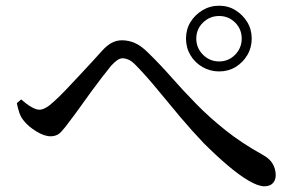

<svg xmlns="http://www.w3.org/2000/svg" viewBox="-20 -712 1040 672"><path d="M747 -462Q715 -462 688.5 -477.5Q662 -493 646.5 -519Q631 -545 631 -577Q631 -609 646.5 -634.5Q662 -660 688.5 -676Q715 -692 747 -692Q779 -692 804.5 -676Q830 -660 845.5 -634.5Q861 -609 861 -577Q861 -545 845.5 -519Q830 -493 804.5 -477.5Q779 -462 747 -462ZM905 -60Q884 -60 850.5 -79.5Q817 -99 776.5 -133.5Q736 -168 693 -211Q651 -255 610.5 -303Q570 -351 532 -397.5Q494 -444 457 -482Q443 -497 431 -502.5Q419 -508 409 -508Q400 -508 390.5 -501.5Q381 -495 369 -482Q356 -466 337 -441.5Q318 -417 298 -389.5Q278 -362 259.5 -336Q241 -310 227 -292Q209 -267 194.5 -251Q180 -235 157 -235Q135 -235 106.5 -252.5Q78 -270 62 -291Q53 -302 47.5 -318Q42 -334 39 -351L54 -364Q72 -348 89 -338Q106 -328 118 -328Q128 -328 140.5 -335Q153 -342 168 -356Q186 -372 209 -396Q232 -420 256.5 -446.5Q281 -473 302.5 -496Q324 -519 337 -534Q353 -552 370 -561.5Q387 -571 407 -571Q430 -571 452 -561.5Q474 -552 499 -527Q540 -487 580.5 -441Q621 -395 667 -348Q713 -301 769.5 -256Q826 -211 898 -171Q924 -157 934.5 -138.5Q945 -120 945 -99Q945 -82 935 -71Q925 -60 905 -60ZM747 -497Q780 -497 803 -520.5Q826 -544 826 -577Q826 -610 803 -633Q780 -656 747 -656Q714 -656 690.5 -633Q667 -610 667 -577Q667 -544 690.5 -520.5Q714 -497 747 -497Z"/></svg>

Font: Noto Serif JP ExtraLight Medium
Style: Regular
Weight: 500
Version: Version 2.003-H1;hotconv 1.1.1;makeotfexe 2.6.0